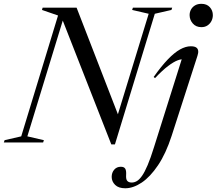

<svg xmlns="http://www.w3.org/2000/svg" viewBox="-52 -745 1133 1004"><path d="M574 -123 556 -119.5 725.5 -673 639 -693 643 -705H848.5L844.5 -693L757.5 -673L549 10H530L270.5 -652L284.5 -664.5L91 -32L177.5 -12L173.5 0H-32L-28 -12L59 -32L251.5 -664L167.5 -693L171 -705H348.5ZM939.5 -666Q939.5 -682 947 -695.5Q954.5 -709 968.2 -717Q982 -725 1001 -725Q1029.5 -725 1045.2 -707.5Q1061 -690 1061 -666Q1061 -649.5 1053.8 -635.2Q1046.5 -621 1033.2 -612Q1020 -603 1001 -603Q973 -603 956.2 -622.2Q939.5 -641.5 939.5 -666ZM845.5 -34.5Q815.5 58 774.5 119Q733.5 180 689 209.8Q644.5 239.5 603 239.5Q568 239.5 550 221.8Q532 204 532 180Q532 158 545 142.5Q558 127 580 127Q596.5 127 602.8 137Q609 147 607.5 170Q606 193 613.8 201.2Q621.5 209.5 637 209.5Q650.5 209.5 663.5 202Q676.5 194.5 690.5 174.8Q704.5 155 720 118.5Q735.5 82 753.5 24L902.5 -448.5L913 -434.5Q899 -437.5 877.8 -429.8Q856.5 -422 827.2 -400Q798 -378 758.5 -336.5L751.5 -342.5Q792 -399.5 826 -434.8Q860 -470 889.5 -486.5Q919 -503 945.5 -503Q964 -503 973.2 -497.2Q982.5 -491.5 984.2 -480.2Q986 -469 980.5 -453Z"/></svg>

Font: Newsreader 60pt
Style: Italic
Weight: 400
Italic angle: -17°
Designer: Hugues Gentile
Foundry: Production Type
Version: Version 1.003